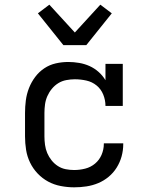

<svg xmlns="http://www.w3.org/2000/svg" viewBox="-20 -793 640 821"><path d="M297 8Q269 8 240 2.5Q211 -3 186 -16.5Q161 -30 141 -51Q121 -72 108.5 -98Q96 -124 91.5 -152.5Q87 -181 87 -210V-310Q87 -337 90.5 -364Q94 -391 104 -416.5Q114 -442 130.5 -464Q147 -486 169.5 -501Q192 -516 218.5 -522Q245 -528 272 -528Q295 -528 318.5 -524Q342 -520 363 -510.5Q384 -501 401.5 -485.5Q419 -470 431 -450V-520H505V-340H431Q431 -365 421.5 -388.5Q412 -412 393 -427.5Q374 -443 349.5 -448.5Q325 -454 300 -454Q282 -454 263.5 -450.5Q245 -447 229.5 -437.5Q214 -428 202 -413.5Q190 -399 182.5 -382Q175 -365 172.5 -346.5Q170 -328 170 -310V-210Q170 -192 172.5 -173.5Q175 -155 182 -138.5Q189 -122 200.5 -107.5Q212 -93 227.5 -83Q243 -73 261 -69.5Q279 -66 297 -66Q321 -66 344.5 -72Q368 -78 386.5 -93.5Q405 -109 414.5 -131.5Q424 -154 424 -178V-180H507V-177Q507 -150 500 -124.5Q493 -99 479 -76.5Q465 -54 444.5 -37Q424 -20 400 -10Q376 0 350 4Q324 8 297 8ZM251 -600 142 -736 191 -773 300 -654 409 -773 458 -736 349 -600Z"/></svg>

Font: Iosevka HT Extended
Style: Regular
Weight: 400
Width: 7
Monospace: yes
Designer: Belleve Invis
Foundry: Belleve Invis
Version: Version 32.3.0; ttfautohint (v1.8.4)